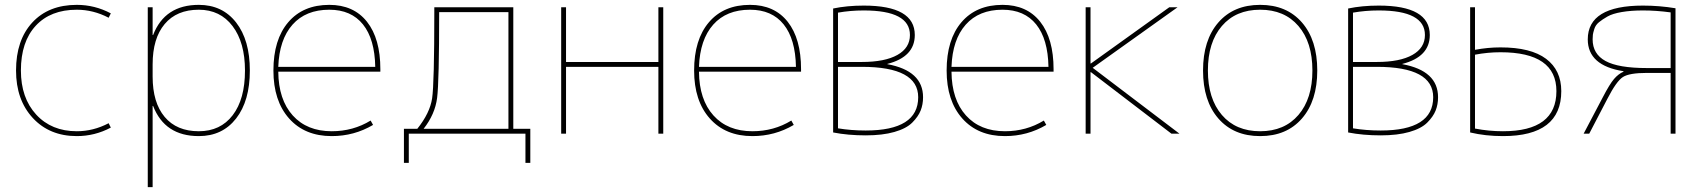

<svg xmlns="http://www.w3.org/2000/svg" viewBox="-20 -550 6995 790"><path d="M427 -43 436 -25Q370 10 296 10Q184 10 115 -64.5Q46 -139 46 -260Q46 -385 113 -457.5Q180 -530 296 -530Q370 -530 436 -495L427 -477Q364 -510 296 -510Q188 -510 127 -444Q66 -378 66 -260Q66 -147 129 -78.5Q192 -10 296 -10Q364 -10 427 -43Z M798 10Q658 10 610 -114H608V220H588V-520H608V-406H610Q658 -530 798 -530Q895 -530 951.5 -457.5Q1008 -385 1008 -260Q1008 -135 951.5 -62.5Q895 10 798 10ZM988 -260Q988 -375 937 -442.5Q886 -510 798 -510Q707 -510 657.5 -451Q608 -392 608 -285V-235Q608 -128 657.5 -69Q707 -10 798 -10Q887 -10 937.5 -76Q988 -142 988 -260Z M1125 -275H1524Q1522 -389 1473.5 -449.5Q1425 -510 1335 -510Q1238 -510 1183.5 -448.5Q1129 -387 1125 -275ZM1125 -255Q1126 -140 1184.5 -75Q1243 -10 1345 -10Q1433 -10 1505 -54L1515 -36Q1437 10 1345 10Q1234 10 1169.5 -62.5Q1105 -135 1105 -260Q1105 -387 1166 -458.5Q1227 -530 1335 -530Q1435 -530 1490 -460.5Q1545 -391 1545 -265V-255Z M2092 -520V-20H2162V120H2142V0H1662V120H1642V-20H1697Q1749 -85 1758 -145.5Q1767 -206 1767 -500V-520ZM1723 -20H2072V-500H1787Q1787 -214 1778.5 -147Q1770 -80 1723 -20Z M2709 -520V0H2689V-275H2309V0H2289V-520H2309V-295H2689V-520Z M2856 -275H3255Q3253 -389 3204.5 -449.5Q3156 -510 3066 -510Q2969 -510 2914.5 -448.5Q2860 -387 2856 -275ZM2856 -255Q2857 -140 2915.5 -75Q2974 -10 3076 -10Q3164 -10 3236 -54L3246 -36Q3168 10 3076 10Q2965 10 2900.5 -62.5Q2836 -135 2836 -260Q2836 -387 2897 -458.5Q2958 -530 3066 -530Q3166 -530 3221 -460.5Q3276 -391 3276 -265V-255Z M3534 -507Q3479 -507 3428 -498V-295H3526Q3621 -295 3672.5 -324Q3724 -353 3724 -406Q3724 -507 3534 -507ZM3778 -150Q3778 -120 3768 -95Q3758 -70 3733.5 -45.5Q3709 -21 3660 -7Q3611 7 3542 7Q3469 7 3408 -5V-515Q3465 -527 3534 -527Q3744 -527 3744 -406Q3744 -316 3631 -287V-286Q3778 -259 3778 -150ZM3758 -150Q3758 -275 3526 -275H3428V-22Q3482 -13 3542 -13Q3758 -13 3758 -150Z M3895 -275H4294Q4292 -389 4243.5 -449.5Q4195 -510 4105 -510Q4008 -510 3953.5 -448.5Q3899 -387 3895 -275ZM3895 -255Q3896 -140 3954.5 -75Q4013 -10 4115 -10Q4203 -10 4275 -54L4285 -36Q4207 10 4115 10Q4004 10 3939.5 -62.5Q3875 -135 3875 -260Q3875 -387 3936 -458.5Q3997 -530 4105 -530Q4205 -530 4260 -460.5Q4315 -391 4315 -265V-255Z M4467 -253V0H4447V-520H4467V-289H4469L4791 -520H4825L4476 -271L4833 0H4800L4469 -253Z M4993 -62.5Q4930 -135 4930 -260Q4930 -385 4993 -457.5Q5056 -530 5165 -530Q5274 -530 5337 -457.5Q5400 -385 5400 -260Q5400 -135 5337 -62.5Q5274 10 5165 10Q5056 10 4993 -62.5ZM5007.5 -77Q5065 -10 5165 -10Q5265 -10 5322.5 -77Q5380 -144 5380 -260Q5380 -376 5322.5 -443Q5265 -510 5165 -510Q5065 -510 5007.5 -443Q4950 -376 4950 -260Q4950 -144 5007.5 -77Z M5653 -507Q5598 -507 5547 -498V-295H5645Q5740 -295 5791.5 -324Q5843 -353 5843 -406Q5843 -507 5653 -507ZM5897 -150Q5897 -120 5887 -95Q5877 -70 5852.5 -45.5Q5828 -21 5779 -7Q5730 7 5661 7Q5588 7 5527 -5V-515Q5584 -527 5653 -527Q5863 -527 5863 -406Q5863 -316 5750 -287V-286Q5897 -259 5897 -150ZM5877 -150Q5877 -275 5645 -275H5547V-22Q5601 -13 5661 -13Q5877 -13 5877 -150Z M6029 -520H6049V-345Q6101 -355 6154 -355Q6279 -355 6341.5 -308Q6404 -261 6404 -175Q6404 10 6164 10Q6092 10 6029 -5ZM6049 -325V-21Q6106 -10 6164 -10Q6384 -10 6384 -175Q6384 -335 6154 -335Q6101 -335 6049 -325Z M6660 -257Q6513 -280 6513 -388Q6513 -527 6740 -527Q6808 -527 6874 -516V0H6854V-250H6756Q6684 -250 6657.5 -233Q6631 -216 6594 -144L6519 0H6496L6575 -150Q6603 -204 6621 -225Q6639 -246 6660 -255ZM6854 -270V-499Q6795 -507 6740 -507Q6691 -507 6653 -500.5Q6615 -494 6594 -482Q6573 -470 6559 -458.5Q6545 -447 6540 -431Q6535 -415 6534 -407Q6533 -399 6533 -388Q6533 -328 6586 -299Q6639 -270 6756 -270Z"/></svg>

Font: Mplus 1p Thin
Style: Regular
Weight: 250
Version: Version 1.061